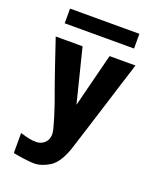

<svg xmlns="http://www.w3.org/2000/svg" viewBox="-166 -833 932 1129"><g transform="rotate(20 300.0 -269.0)"><path d="M155.5 72Q173.5 72 191 62.8Q208.5 53.5 219 35Q229.5 16.5 227.5 -10Q226 -31 204 -101.8Q182 -172.5 163.5 -222Q148.5 -261.5 109 -376.8Q69.5 -492 50.5 -550H218.5L302.5 -214.5L387.5 -550H549.5Q535 -506 499 -390Q479.5 -326.5 467.5 -289Q452 -242 411 -109.5Q396 -62.5 384 -24.2Q372 14 364.5 37Q331.5 133 281.5 164Q231.5 195 184.5 195Q166 195 126 190Q86 185 53.5 178V53Q93.5 64.5 112 68.2Q130.5 72 155.5 72ZM73.5 -733H507.5V-641H73.5Z"/></g></svg>

Font: JuliaMono Black
Style: Regular
Weight: 900
Monospace: yes
Designer: cormullion
Foundry: corm
Version: Version 0.054; ttfautohint (v1.8.4)